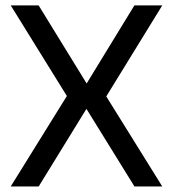

<svg xmlns="http://www.w3.org/2000/svg" viewBox="-20 -670 622 690"><path d="M18.6 -650.5 220.3 -325 18.6 0H119.1L290.6 -278.8L463.1 0H563.1L361.9 -323.5L563.1 -650.5H462.9L291.4 -370L118.9 -650.5Z"/></svg>

Font: Overused Grotesk Light
Style: Regular
Weight: 300
Designer: RandomMaerks
Version: Version 0.005